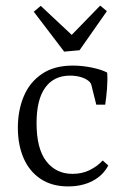

<svg xmlns="http://www.w3.org/2000/svg" viewBox="-20 -658 449 688"><path d="M44 -200Q44 -262 65 -312.5Q86 -363 130 -393Q174 -423 241 -423Q274 -423 308.5 -416Q343 -409 364 -398Q366 -373 363.5 -341Q361 -309 357 -283H325L311 -339Q309 -349 306.5 -356Q304 -363 296 -369Q286 -377 269 -382Q252 -387 231 -387Q173 -387 142 -344Q111 -301 111 -217Q111 -125 146 -80Q181 -35 240 -35Q275 -35 302.5 -49Q330 -63 348 -83L368 -65Q349 -29 311.5 -9.5Q274 10 224 10Q166 10 125.5 -17Q85 -44 64.5 -91.5Q44 -139 44 -200ZM363 -618 265 -478 210 -473 101 -616 126 -637 237 -533 339 -638Z"/></svg>

Font: Rasa Light
Style: Regular
Weight: 300
Designer: Anna Giedrys (Yrsa+Rasa design), David Brezina (Yrsa art-direction, Rasa art-direction, design)
Foundry: Rosetta Type Foundry
Version: Version 2.004